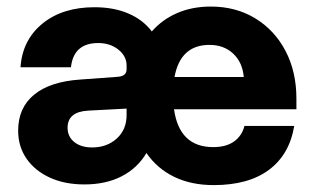

<svg xmlns="http://www.w3.org/2000/svg" viewBox="-20 -536 934 571"><path d="M855 -161.5Q841 -76.5 780 -31Q719 14.5 615.5 14.5Q548.5 14.5 497.8 -10.2Q447 -35 415.5 -81Q389 -36 342 -11.8Q295 12.5 231 12.5Q172.5 12.5 128.2 -7.8Q84 -28 59 -64Q34 -100 34 -147.5Q34 -215.5 81.5 -254.5Q129 -293.5 219.5 -299.5L329 -307.5Q356.5 -309 356.5 -330V-341Q356.5 -369 332 -388.5Q307.5 -408 272 -408Q199 -408 191 -336H41Q46.5 -417 106.2 -465.8Q166 -514.5 261 -514.5Q318.5 -514.5 362 -495.8Q405.5 -477 431.5 -442.5Q462.5 -478 507 -497.2Q551.5 -516.5 607 -516.5Q681.5 -516.5 739 -481.5Q796.5 -446.5 829 -384.8Q861.5 -323 861.5 -243V-211H497.5Q513.5 -98.5 614 -98.5Q652.5 -98.5 676 -115.2Q699.5 -132 707 -161.5ZM603 -402.5Q516.5 -402.5 499 -307H705Q701 -351 673.2 -376.8Q645.5 -402.5 603 -402.5ZM181 -156Q181 -129.5 201 -113.5Q221 -97.5 254 -97.5Q298 -97.5 327.2 -124Q356.5 -150.5 356.5 -194V-213L242 -207Q181 -203.5 181 -156Z"/></svg>

Font: Overused Grotesk
Style: Bold
Weight: 710
Version: Version 0.004